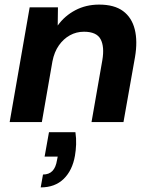

<svg xmlns="http://www.w3.org/2000/svg" viewBox="-20 -531 660 835"><path d="M22 0 109 -499H232L231 -420Q261 -462 307.5 -486.5Q354 -511 411 -511Q477 -511 515 -483Q553 -455 566 -403.5Q579 -352 567 -282L517 0H378L425 -269Q435 -328 417.5 -360.5Q400 -393 345 -393Q312 -393 284 -377.5Q256 -362 236 -333.5Q216 -305 208 -264L162 0ZM157 284 167 228Q193 228 208 212.5Q223 197 228 165L231 150H174L193 44H308Q312 71 311 97Q310 123 306 146Q295 210 257 247Q219 284 157 284Z"/></svg>

Font: DM Sans 20pt ExtraBold
Style: Italic
Weight: 800
Italic angle: -10°
Version: Version 4.004;gftools[0.9.30]